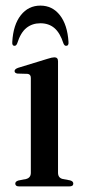

<svg xmlns="http://www.w3.org/2000/svg" viewBox="-20 -665 305 685"><path d="M187 -446.5V-49Q187 -30.5 203.5 -26.5L230 -21.5Q241.5 -18.5 241.5 -10Q241.5 0 227.5 0H48Q34.5 0 34.5 -10Q34.5 -17.5 45.5 -21L73.5 -26.5Q90 -31 90 -48.5V-387Q90 -400 78.5 -401.5L42.5 -402.5Q32 -404 32 -411.5Q32 -418.5 44.5 -423L149 -455Q166 -460.5 174 -460.5Q187 -460.5 187 -446.5ZM124.1 -582Q95.1 -582 74.4 -565.5Q53.6 -549 41.5 -510.5Q38 -501.5 32 -501.5Q22.5 -501.5 23.8 -515.5Q27.2 -576.5 54.3 -610.8Q81.3 -645 124.1 -645Q166.9 -645 193.7 -610.8Q220.5 -576.5 224.4 -515.5Q225.7 -501.5 215.7 -501.5Q209.7 -501.5 206.2 -510.5Q194.1 -548 174 -565Q153.9 -582 124.1 -582Z"/></svg>

Font: Fraunces 72pt
Style: Regular
Weight: 400
Version: Version 1.000;[0bf87f6ff]